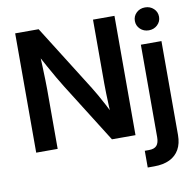

<svg xmlns="http://www.w3.org/2000/svg" viewBox="-98 -847 1179 1153"><g transform="rotate(-10 491.5 -271.0)"><path d="M65.9 0V-727.5H209L462.9 -323.7Q475.6 -303.7 492.2 -274.4Q508.8 -245.1 527.3 -210.2Q545.9 -175.3 563 -137.7L548.8 -120.1Q546.4 -155.8 544.4 -197.3Q542.5 -238.8 541.5 -276.6Q540.5 -314.5 540.5 -337.4V-727.5H671.4V0H527.8L299.3 -363.3Q283.2 -389.2 263.7 -422.4Q244.1 -455.6 220.9 -498Q197.8 -540.5 168.5 -593.8L188.5 -604.5Q191.4 -550.8 193.1 -503.7Q194.8 -456.5 195.8 -420.7Q196.8 -384.8 196.8 -363.8V0ZM797.4 -529.3H922.9V43.5Q922.9 95.2 902.6 131.1Q882.3 167 843.8 185.5Q805.2 204.1 749.5 204.1H710V102.1H735.4Q768.6 102.1 783 85.4Q797.4 68.8 797.4 34.7ZM860.4 -606Q829.1 -606 807.9 -626.2Q786.6 -646.5 786.6 -675.8Q786.6 -705.6 807.9 -725.6Q829.1 -745.6 860.4 -745.6Q891.6 -745.6 912.8 -725.6Q934.1 -705.6 934.1 -675.8Q934.1 -646.5 912.6 -626.2Q891.1 -606 860.4 -606Z"/></g></svg>

Font: Inter 24pt SemiBold
Style: Regular
Weight: 600
Designer: Rasmus Andersson
Foundry: rsms
Version: Version 4.001;git-66647c0bb